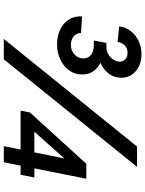

<svg xmlns="http://www.w3.org/2000/svg" viewBox="106 -890 784 1037"><g transform="rotate(90 498.5 -372.0)"><path d="M219.7 -287.6Q175.8 -287.6 140.4 -304.4Q105 -321.3 85.7 -351.8Q66.4 -382.3 69.3 -422.9L159.2 -417Q158.7 -391.1 177.7 -376.7Q196.8 -362.3 222.7 -362.3Q254.9 -362.3 275.6 -382.6Q296.4 -402.8 296.4 -429.7Q296.4 -442.4 291.5 -452.9Q286.6 -463.4 277.1 -470.9Q267.6 -478.5 253.9 -482.4Q240.2 -486.3 223.1 -486.3H199.2L212.4 -554.2H236.3Q257.8 -554.2 275.4 -565.4Q293 -576.7 303.2 -593.3Q313.5 -609.9 313.5 -626Q313.5 -644 300.8 -656.2Q288.1 -668.5 266.1 -668.5Q240.2 -668.5 225.1 -652.3Q210 -636.2 207 -614.7L123 -623Q127.4 -659.2 148.7 -686.3Q169.9 -713.4 202.4 -728.5Q234.9 -743.7 272.9 -743.7Q328.6 -743.7 364.5 -712.9Q400.4 -682.1 400.4 -634.3Q400.4 -597.2 379.2 -568.4Q357.9 -539.6 323.2 -523.4Q288.6 -507.3 248 -508.3L247.6 -535.2Q309.1 -536.1 345.9 -504.9Q382.8 -473.6 382.8 -423.3Q382.8 -383.3 360.6 -352.8Q338.4 -322.3 301.3 -304.9Q264.2 -287.6 219.7 -287.6ZM190.9 0 772 -719.7H881.8L300.8 0ZM770 0 821.8 -255.9 836.4 -326.2H835.4L789.1 -273.9L693.8 -167.5V-165H939L924.3 -90.8H578.1L587.9 -141.1L865.2 -445.8H945.8L856.9 0Z"/></g></svg>

Font: Reddit Sans SemiBold
Style: Italic
Weight: 600
Italic angle: -11.25°
Designer: Stephen Hutchings
Version: Version 1.013